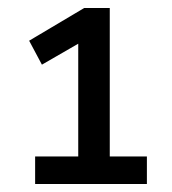

<svg xmlns="http://www.w3.org/2000/svg" viewBox="-20 -725 430 481"><path d="M68 -264V-333H176V-632L208 -634L85 -563L53 -623L191 -705H255V-333H348V-264Z"/></svg>

Font: Nunito Sans 10pt SemiCondensed SemiBold
Style: Regular
Weight: 600
Width: 4
Designer: Vernon Adams
Foundry: Vernon Adams
Version: Version 3.101;gftools[0.9.27]